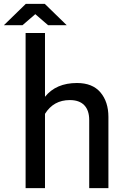

<svg xmlns="http://www.w3.org/2000/svg" viewBox="-70 -970 635 990"><path d="M-50 -840 63 -950H161L274 -840H178L112 -897L46 -840ZM162 -471Q219 -542 327 -542Q407 -542 448 -493.5Q489 -445 489 -367V0H390V-351Q390 -401 364.5 -427.5Q339 -454 290 -454Q206 -454 162 -383V0H62V-800H162Z"/></svg>

Font: Coupeur_Texte
Style: Regular
Weight: 400
Designer: Léa Rolland
Version: Version 1.000;PS 001.000;hotconv 1.0.88;makeotf.lib2.5.64775